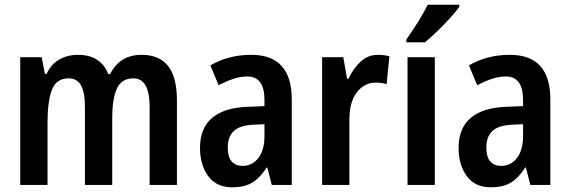

<svg xmlns="http://www.w3.org/2000/svg" viewBox="-20 -786 2422 816"><path d="M582 -553Q657 -553 694.5 -505.5Q732 -458 732 -358V0H616V-330Q616 -453 547 -453Q497 -453 477 -410Q457 -367 457 -284V0H341V-331Q341 -394 324 -423.5Q307 -453 272 -453Q219 -453 200.5 -404Q182 -355 182 -267V0H66V-543H157L171 -472H178Q196 -512 231 -532.5Q266 -553 311 -553Q362 -553 394 -531Q426 -509 440 -471H448Q489 -553 582 -553Z M1048 -553Q1220 -553 1220 -363V0H1135L1116 -74H1113Q1086 -31 1053 -10.5Q1020 10 967 10Q899 10 864.5 -38Q830 -86 830 -157Q830 -241 881 -284.5Q932 -328 1030 -332L1104 -335V-361Q1104 -461 1031 -461Q1002 -461 972 -451Q942 -441 909 -424L874 -508Q911 -530 955 -541.5Q999 -553 1048 -553ZM1056 -256Q999 -253 973.5 -229Q948 -205 948 -160Q948 -119 964.5 -100Q981 -81 1011 -81Q1052 -81 1078 -114.5Q1104 -148 1104 -208V-258Z M1586 -553Q1611 -553 1635 -547L1623 -428Q1604 -435 1578 -435Q1528 -435 1496.5 -393.5Q1465 -352 1465 -280V0H1349V-543H1439L1455 -451H1461Q1480 -493 1511.5 -523Q1543 -553 1586 -553Z M1828 0H1712V-543H1828ZM1932 -757Q1918 -737 1892.5 -709Q1867 -681 1838 -653Q1809 -625 1786 -606H1707V-618Q1733 -655 1757 -693.5Q1781 -732 1798 -766H1932Z M2147 -553Q2319 -553 2319 -363V0H2234L2215 -74H2212Q2185 -31 2152 -10.5Q2119 10 2066 10Q1998 10 1963.5 -38Q1929 -86 1929 -157Q1929 -241 1980 -284.5Q2031 -328 2129 -332L2203 -335V-361Q2203 -461 2130 -461Q2101 -461 2071 -451Q2041 -441 2008 -424L1973 -508Q2010 -530 2054 -541.5Q2098 -553 2147 -553ZM2155 -256Q2098 -253 2072.5 -229Q2047 -205 2047 -160Q2047 -119 2063.5 -100Q2080 -81 2110 -81Q2151 -81 2177 -114.5Q2203 -148 2203 -208V-258Z"/></svg>

Font: Noto Sans Devanagari Condensed SemiBold
Style: Regular
Weight: 600
Width: 3
Designer: Jelle Bosma - Monotype Design Team
Foundry: Monotype Imaging Inc.
Version: Version 2.004; ttfautohint (v1.8.4.7-5d5b)